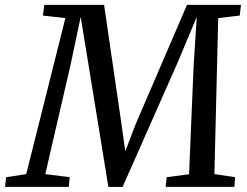

<svg xmlns="http://www.w3.org/2000/svg" viewBox="-56 -763 1010 784"><path d="M-35.5 0 -31 -39.5 51 -52 211 -689 119 -699.5 125 -743H369L441 -250L455.5 -145L498 -256L707.5 -743H928L923 -699.5L835 -689L819.5 -52L904 -39.5L901 0H620.5L624.5 -39.5L716 -51.5L734.5 -492.5L747.5 -694.5L673 -516L444.5 0.5L386.5 0L304.5 -504L273.5 -694L232.5 -500L129 -52L228.5 -39.5L225 0Z"/></svg>

Font: Merriweather 20pt
Style: Italic
Weight: 400
Italic angle: -7.8°
Version: Version 2.101